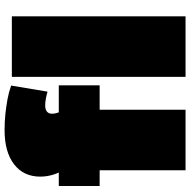

<svg xmlns="http://www.w3.org/2000/svg" viewBox="-16 -794 811 818"><g transform="rotate(-90 389.0 -385.5)"><path d="M72 -366H5V-540H177L130 -440Q98 -478 79.5 -508Q61 -538 53 -565Q45 -592 45 -619Q45 -690 97.5 -730.5Q150 -771 243 -771Q280 -771 312.5 -767.5Q345 -764 375 -758.5Q405 -753 433 -743L407 -588Q390 -593 375 -595.5Q360 -598 349 -598Q331 -598 322 -590.5Q313 -583 313 -569Q313 -552 323 -529.5Q333 -507 354 -475L205 -540H434V-366H330V0H72ZM728 -740V0H470V-740Z"/></g></svg>

Font: Pathway Extreme 28pt Black
Style: Regular
Weight: 900
Designer: Eduardo Rodriguez Tunni
Foundry: Eduardo Rodriguez Tunni
Version: Version 1.001;gftools[0.9.26]